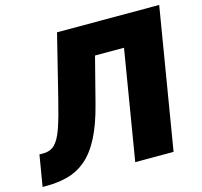

<svg xmlns="http://www.w3.org/2000/svg" viewBox="-124 -843 1008 959"><g transform="rotate(-15 380.0 -364.0)"><path d="M-19 0 7.8 -161.1H27.3Q64.9 -161.1 88.1 -184.3Q111.3 -207.5 129.9 -261.2Q148.4 -314.9 170.9 -406.7L250.5 -727.5H778.8L658.2 0H460L553.7 -566.4H403.8L343.8 -333Q317.4 -229.5 283 -164.1Q248.5 -98.6 205.8 -63Q163.1 -27.3 112.1 -13.7Q61 0 0.5 0Z"/></g></svg>

Font: Inter 17pt Black
Style: Italic
Weight: 900
Italic angle: -9.3988°
Version: Version 4.001;git-66647c0bb